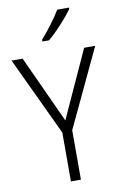

<svg xmlns="http://www.w3.org/2000/svg" viewBox="-102 -1070 673 1060"><g transform="rotate(-10 234.5 -539.5)"><path d="M235 -403 407 -780H469L263 -343V-66H207V-340L0 -780H62ZM363 -1005Q348 -984 324 -956Q300 -928 273 -900.5Q246 -873 223 -854H186V-864Q215 -897 246 -938Q277 -979 297 -1013H363Z"/></g></svg>

Font: Noto Sans Malayalam UI SemiCondensed Light
Style: Regular
Weight: 300
Width: 4
Designer: Jelle Bosma - Monotype Design Team
Foundry: Monotype Imaging Inc.
Version: Version 2.104; ttfautohint (v1.8.4.7-5d5b)